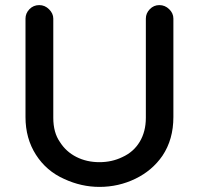

<svg xmlns="http://www.w3.org/2000/svg" viewBox="-20 -715 780 753"><path d="M232 -13Q162 -44 121 -108Q80 -172 80 -256V-642Q80 -663 95.5 -679Q111 -695 134 -695Q156 -695 172.5 -678.5Q189 -662 189 -642V-253Q189 -195 215 -158Q239 -120 279.5 -99.5Q320 -79 370 -79Q419 -79 460 -99Q504 -119 528 -159Q552 -199 552 -253V-642Q552 -663 567.5 -679Q583 -695 605 -695Q627 -695 643.5 -679Q660 -663 660 -642V-256Q660 -168 617 -104Q577 -46 511 -14Q445 18 370 18Q299 18 232 -13Z"/></svg>

Font: 寒蝉全圆体 Bold
Style: Regular
Weight: 700
Designer: Warren2060
      Designed by Motoya company      

      [Varela Round]
      Joe Prince(Latin component); Avraham Cornf
Foundry: ChillType
Version: Version 3.200